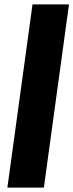

<svg xmlns="http://www.w3.org/2000/svg" viewBox="-20 -851 333 871"><path d="M13.5 0 127.5 -831H293L179 0Z"/></svg>

Font: Merriweather 48pt Black
Style: Italic
Weight: 900
Italic angle: -7.8°
Version: Version 2.101